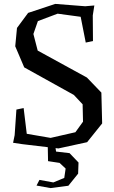

<svg xmlns="http://www.w3.org/2000/svg" viewBox="-20 -740 585 983"><path d="M366 -63 405 -117 403 -206 358 -254 104 -395 58 -503 67 -597 124 -674 263 -720 416 -708 463 -712 455 -661 456 -530 419 -522 393 -654 275 -670 174 -632 151 -566 173 -481 425 -343 499 -266 503 -108 426 -12 279 20 94 -2 47 -9 55 -48 64 -179 101 -187 117 -55 239 -34ZM336 44 382 92 380 149 330 211 239 223 167 210 182 181 253 194 309 171 316 123 285 94 226 85 224 -18 260 -13 267 36Z"/></svg>

Font: Alike Angular
Style: Regular
Weight: 400
Designer: Sveta Sebyakina
Foundry: Cyreal (www.cyreal.org)
Version: Version 1.300; ttfautohint (v1.8.4.7-5d5b)